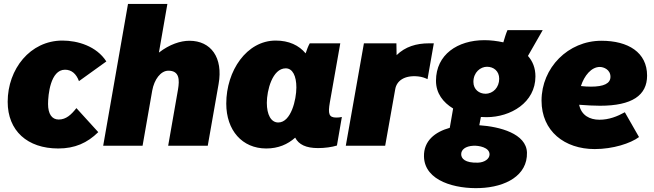

<svg xmlns="http://www.w3.org/2000/svg" viewBox="-20 -740 3323 975"><path d="M276 14C360 14 423 -14 479 -69L368 -191C342 -158 316 -133 278 -133C243 -133 224 -162 224 -212C224 -258 236 -386 310 -386C343 -386 367 -366 381 -328L520 -428C470 -506 374 -534 297 -534C133 -534 19 -389 19 -223C19 -76 119 14 276 14Z M504 0H704L753 -280C763 -336 796 -381 835 -381C892 -381 892 -334 884 -286L834 0H1035L1090 -313C1114 -448 1051 -533 942 -533C897 -533 841 -515 787 -473L830 -720H630Z M1595 12C1629 12 1666 7 1691 -1L1716 -146C1707 -144 1698 -143 1688 -143C1650 -143 1645 -162 1655 -220L1708 -520H1553C1546 -508 1538 -488 1532 -469C1498 -510 1447 -534 1380 -534C1233 -534 1129 -381 1129 -214C1129 -78 1210 14 1332 14C1393 14 1441 -7 1479 -41C1497 -6 1534 12 1595 12ZM1431 -393C1466 -393 1485 -354 1485 -296C1485 -234 1458 -118 1393 -118C1356 -118 1335 -158 1335 -218C1335 -280 1363 -393 1431 -393Z M1736 0H1936L1987 -287C1994 -329 2033 -359 2103 -352C2123 -350 2139 -344 2151 -338L2183 -520H2159C2094 -520 2038 -503 1994 -460L1993 -520H1828Z M2451 -145C2573 -145 2699 -219 2699 -352C2699 -395 2685 -429 2661 -456L2736 -587H2557C2549 -569 2543 -548 2536 -525C2504 -532 2471 -536 2440 -536C2304 -536 2194 -463 2194 -330C2194 -266 2230 -220 2281 -189L2264 -91C2189 -70 2131 -25 2133 55C2136 181 2296 220 2417 215C2548 210 2659 151 2656 35C2653 -62 2517 -97 2414 -104L2422 -146ZM2407 86C2341 88 2322 65 2322 43C2322 21 2342 2 2385 0C2411 -1 2466 8 2466 44C2466 67 2440 85 2407 86ZM2445 -264C2414 -264 2384 -285 2384 -324C2384 -373 2420 -401 2453 -401C2487 -401 2515 -379 2515 -340C2515 -297 2485 -264 2445 -264Z M3000 17C3093 17 3182 -12 3225 -44L3153 -170C3115 -149 3073 -132 3024 -132C2975 -132 2932 -154 2921 -208C2961 -205 2996 -203 3027 -203C3190 -203 3266 -256 3266 -356C3266 -474 3170 -533 3034 -533C2865 -533 2730 -396 2730 -229C2730 -74 2847 17 3000 17ZM2930 -303C2947 -356 2983 -400 3026 -400C3045 -400 3080 -387 3080 -350C3080 -316 3046 -300 2981 -300C2964 -300 2947 -301 2930 -303Z"/></svg>

Font: Fixel Text 20240404 Black
Style: Italic
Weight: 900
Width: 4
Italic angle: -10°
Designer: AlfaBravo + MacPaw
Foundry: Kyrylo Tkachov, Marchela Mozhyna, Serhii Makarenko, Maria Weinstein, Zakhar Kryvoshyya
Version: Version 1.211;Glyphs 3.2 (3225)